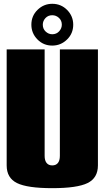

<svg xmlns="http://www.w3.org/2000/svg" viewBox="-20 -980 550 1010"><path d="M254.9 -960Q301.3 -960 333.3 -927.5Q365.2 -895 365.2 -850.1Q365.2 -803.7 332.5 -772Q299.8 -740.2 254.9 -740.2Q208.5 -740.2 176.8 -772.7Q145 -805.2 145 -850.1Q145 -896.5 177.5 -928.2Q210 -960 254.9 -960ZM254.9 -899.9Q232.9 -899.9 219 -884.8Q205.1 -869.6 205.1 -850.1Q205.1 -828.1 220.2 -814Q235.4 -799.8 254.9 -799.8Q276.9 -799.8 291 -815.2Q305.2 -830.6 305.2 -850.1Q305.2 -872.1 290 -886Q274.9 -899.9 254.9 -899.9ZM15.1 -720.2H214.8V-160.2Q214.8 -135.7 225.1 -122.8Q235.4 -109.9 254.9 -109.9Q274.4 -109.9 284.7 -122.8Q294.9 -135.7 294.9 -160.2V-720.2H495.1V-109.9Q495.1 -43.9 440.7 -17.1Q386.2 9.8 254.9 9.8Q123.5 9.8 69.3 -17.1Q15.1 -43.9 15.1 -109.9Z"/></svg>

Font: Mikodacs
Style: Regular
Weight: 400
Designer: gluk (gluksza@wp.pl)
Foundry: gluk (gluksza@wp.pl)
Version: Version 0.28